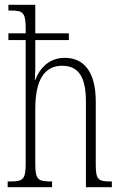

<svg xmlns="http://www.w3.org/2000/svg" viewBox="-20 -780 508 800"><path d="M12 0H197V-24H193C138 -24 127 -31 127 -99V-326C127 -447 165 -506 239 -506C312 -506 338 -452 338 -356V0H446V-24H439C387 -24 379 -33 379 -98V-357C379 -479 331 -539 250 -539C184 -539 145 -495 127 -447H125C126 -463 127 -481 127 -497V-613H267V-641H127V-760H15V-736H29C75 -736 87 -727 87 -661V-641H15V-613H87V-100C87 -31 76 -24 21 -24H12Z"/></svg>

Font: Noto Serif Georgian ExtraCondensed ExtraLight
Style: Regular
Weight: 200
Width: 2
Designer: Monotype Design Team, Akaki Razmadze
Foundry: Google LLC
Version: Version 2.003